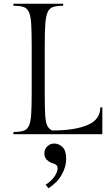

<svg xmlns="http://www.w3.org/2000/svg" viewBox="-20 -720 594 1030"><path d="M518 -143 529 -145V0H51L53 -12Q87 -12 106.5 -18.5Q126 -25 135.5 -46Q145 -67 147.5 -110Q150 -153 150 -226V-474Q150 -547 147.5 -590Q145 -633 135.5 -654.5Q126 -676 106.5 -682.5Q87 -689 53 -689L51 -700H320L318 -689Q284 -689 264.5 -682.5Q245 -676 235.5 -654.5Q226 -633 223 -590Q220 -547 220 -474V-211Q220 -142 222.5 -103Q225 -64 233.5 -46Q242 -28 260 -20Q380 -20 449 -49Q518 -78 518 -143ZM240 290 225 271Q258 249 273.5 225Q289 201 289 182Q289 163 266 157Q247 152 232.5 138.5Q218 125 218 103Q218 80 234 65Q250 50 270 50Q296 50 315.5 69Q335 88 335 133Q335 174 311.5 216.5Q288 259 240 290Z"/></svg>

Font: Gilda Display
Style: Regular
Weight: 400
Designer: Eduardo Rodriguez Tunni
Foundry: Eduardo Rodriguez Tunni
Version: Version 1.002; ttfautohint (v1.8.4.7-5d5b);gftools[0.9.22]